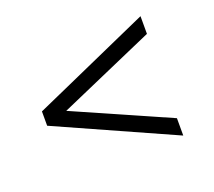

<svg xmlns="http://www.w3.org/2000/svg" viewBox="-77 -662 660 592"><g transform="rotate(-20 253.0 -366.5)"><path d="M48 -343V-390L434 -562V-504L119 -366L432 -228V-171Z"/></g></svg>

Font: EncodeSans
Style: Light
Weight: 300
Designer: Pablo Impallari, Andres Torresi
Foundry: Pablo Impallari, Andres Torresi
Version: Version 1.000; ttfautohint (v1.4.1)